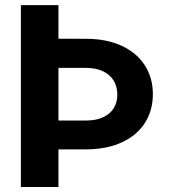

<svg xmlns="http://www.w3.org/2000/svg" viewBox="-20 -748 709 768"><path d="M213.8 -727.5V0H63.6V-727.5ZM591.5 -371.6Q591.5 -307.2 560.2 -257.2Q528.8 -207.2 467.9 -178.9Q407.1 -150.5 322.1 -150.5H133.6V-265.8H322.1Q364.9 -265.8 393.4 -279.4Q421.8 -293 435.6 -316.4Q449.3 -339.8 449.3 -369.6Q449.3 -399.9 435.6 -424Q421.8 -448.2 393.4 -462.3Q364.9 -476.5 322.1 -476.5H133.6V-593.1L322.1 -592.9Q407.1 -592.9 467.8 -564.3Q528.6 -535.6 560 -485.5Q591.5 -435.4 591.5 -371.6Z"/></svg>

Font: Raveo Variable
Style: Regular
Weight: 400
Designer: Jakub Foglar, Rasmus Andersson (Inter)
Foundry: Jakubfoglar.com
Version: Version 1.000;Glyphs 3.2.3 (3260)